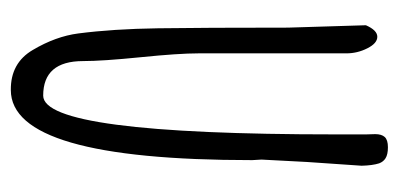

<svg xmlns="http://www.w3.org/2000/svg" viewBox="-210 -508 733 353"><g transform="rotate(90 156.5 -331.5)"><path d="M273.4 -445.8 274.4 -428.7Q274.4 15.1 145.5 15.1Q95.7 15.6 71.8 -25.4Q46.9 -67.4 41.5 -108.9Q33.2 -172.9 32 -255.6Q30.8 -338.4 30.8 -494.6L26.4 -637.7Q35.6 -658.7 47.6 -658.7Q59.6 -658.7 68.8 -640.4Q78.1 -622.1 78.1 -601.6V-329.6Q78.1 -293.9 85.2 -223.6Q92.3 -153.3 92.3 -117.7Q92.3 -44.4 155.8 -44.4Q227.1 -44.4 227.1 -582V-638.2L226.6 -654.8Q226.6 -666.5 231.9 -672.4Q237.3 -678.2 250.7 -678.2Q264.2 -678.2 271 -673.8Q277.3 -669.9 280.3 -662.1Q284.2 -649.9 284.7 -629.9L277.8 -529.3Z"/></g></svg>

Font: Amatic
Style: Bold
Weight: 700
Width: 3
Version: Version 2.000; ttfautohint (v0.92-dirty) -l 8 -r 50 -G 50 -x